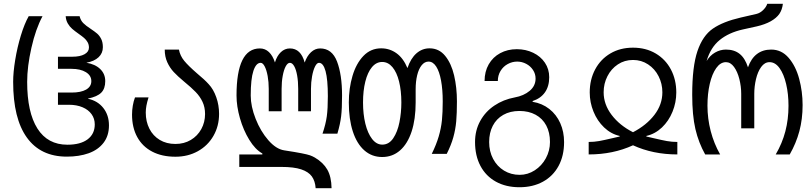

<svg xmlns="http://www.w3.org/2000/svg" viewBox="-20 -810 4240 1007"><path d="M49 -380.5Q49 -431 59.8 -496.2Q70.5 -561.5 89.2 -623.2Q108 -685 130.5 -725H203Q167 -658 144.8 -559.5Q122.5 -461 122.5 -380.5Q122.5 -221 176.2 -136Q230 -51 333.5 -51Q402 -51 439.5 -79.2Q477 -107.5 477 -157.5Q477 -188 460.2 -211.2Q443.5 -234.5 412.8 -247.5Q382 -260.5 341.5 -260.5H284V-324.5H355Q404.5 -324.5 431.8 -340.2Q459 -356 459 -384.5Q459 -414 430.5 -431.5Q402 -449 355 -449H284V-512.5H359Q400 -512.5 423.2 -525.5Q446.5 -538.5 446.5 -560.5Q446.5 -576.5 439.2 -589Q432 -601.5 421.2 -610.8Q410.5 -620 392 -633Q371.5 -647.5 358.5 -658.8Q345.5 -670 335.8 -686.5Q326 -703 324.5 -725H397.5Q403 -702.5 416.8 -688.8Q430.5 -675 456 -658.5Q477 -644.5 489.5 -633.8Q502 -623 510.8 -605.5Q519.5 -588 519.5 -562.5Q519.5 -531 497 -509.8Q474.5 -488.5 433 -481Q479 -473.5 505.5 -448Q532 -422.5 532 -384.5Q532 -345 511 -324Q490 -303 441.5 -293V-292Q492 -281.5 521.8 -243.8Q551.5 -206 551.5 -152.5Q551.5 -98 523 -61Q494.5 -24 444.8 -6.2Q395 11.5 330.5 11.5Q193 11.5 121 -88.5Q49 -188.5 49 -380.5Z M672.5 -209Q672.5 -232 676.5 -255.8Q680.5 -279.5 688 -299H759Q751.5 -275 748 -256.2Q744.5 -237.5 744.5 -219.5Q744.5 -172.5 763.5 -135Q782.5 -97.5 817.8 -76.2Q853 -55 900 -55Q945.5 -55 980.8 -76Q1016 -97 1035.8 -133Q1055.5 -169 1055.5 -212Q1055.5 -247.5 1042.2 -275.8Q1029 -304 1006.2 -327.5Q983.5 -351 945 -382.5Q912 -410 891.2 -432.2Q870.5 -454.5 857.2 -483.8Q844 -513 844 -550H918.5Q924.5 -517.5 946.2 -491Q968 -464.5 1013 -425.5Q1053 -392.5 1074.5 -368.5Q1099.5 -342 1114.2 -300.2Q1129 -258.5 1129 -213Q1129 -149 1099.5 -97.5Q1070 -46 1017.8 -17Q965.5 12 900 12Q829.5 12 778.2 -14.8Q727 -41.5 699.8 -91.2Q672.5 -141 672.5 -209Z M1456 65.5H1235V0H1356V-5Q1318.5 -26 1287.5 -76.5Q1256.5 -127 1238.5 -189.8Q1220.5 -252.5 1220.5 -309Q1220.5 -556 1343 -556Q1370.5 -556 1390.5 -537Q1410.5 -518 1422 -482.5Q1432.5 -517 1453 -536.5Q1473.5 -556 1500.5 -556Q1558 -556 1578 -482Q1590 -516.5 1611.2 -536.2Q1632.5 -556 1659 -556Q1721.5 -556 1747.8 -487Q1774 -418 1774 -309.5Q1774 -240 1769.2 -200Q1764.5 -160 1749.5 -109H1671.5Q1688.5 -159.5 1694 -199.8Q1699.5 -240 1699.5 -305.5Q1699.5 -393 1687.5 -436.8Q1675.5 -480.5 1653 -480.5Q1642 -480.5 1632.2 -461Q1622.5 -441.5 1616.8 -410Q1611 -378.5 1611 -344V-226.5H1544V-344Q1544 -382.5 1538.5 -413.8Q1533 -445 1523 -462.8Q1513 -480.5 1500.5 -480.5Q1488.5 -480.5 1478.5 -462Q1468.5 -443.5 1462.8 -412.2Q1457 -381 1457 -344V-226.5H1389.5V-344Q1389.5 -380 1383.8 -411.5Q1378 -443 1368.2 -461.8Q1358.5 -480.5 1347 -480.5Q1323 -480.5 1309 -438.2Q1295 -396 1295 -309Q1295 -252 1320.8 -186.8Q1346.5 -121.5 1387.2 -74.8Q1428 -28 1470.5 -21.5Q1532 -12 1562.2 -6Q1592.5 0 1605.5 4.5Q1618.5 9 1631.5 16.5Q1675.5 42.5 1696.8 79.8Q1718 117 1719 177H1635.5Q1633 139.5 1615.5 115.2Q1598 91 1559.5 78.2Q1521 65.5 1456 65.5Z M1809.5 -272.5Q1809.5 -347 1828.8 -412Q1848 -477 1886.2 -516.8Q1924.5 -556.5 1979 -556.5Q2023.5 -556.5 2059.2 -531Q2095 -505.5 2117 -453Q2134.5 -504.5 2164.5 -530.5Q2194.5 -556.5 2233 -556.5Q2282.5 -556.5 2314.8 -517Q2347 -477.5 2361.8 -414.2Q2376.5 -351 2376.5 -278Q2376.5 -216 2372.8 -173.5Q2369 -131 2357.5 -89.8Q2346 -48.5 2323 -3H2244.5Q2268.5 -52 2281 -94.5Q2293.5 -137 2297.8 -179Q2302 -221 2302 -278Q2302 -340.5 2293.2 -387.8Q2284.5 -435 2267.8 -461Q2251 -487 2227.5 -487Q2207 -487 2191.5 -467.8Q2176 -448.5 2168 -415.5Q2160 -382.5 2160 -342V-272.5Q2160 -184.5 2138.8 -120Q2117.5 -55.5 2078 -21Q2038.5 13.5 1984.5 13.5Q1930.5 13.5 1891 -21.2Q1851.5 -56 1830.5 -120.5Q1809.5 -185 1809.5 -272.5ZM2085 -272.5Q2085 -334.5 2073 -382.8Q2061 -431 2038.2 -458Q2015.5 -485 1984.5 -485Q1953.5 -485 1930.8 -457.8Q1908 -430.5 1896 -382.2Q1884 -334 1884 -272.5Q1884 -211.5 1896.2 -161.2Q1908.5 -111 1931.5 -81.2Q1954.5 -51.5 1985 -51.5Q2020 -51.5 2042.5 -85Q2065 -118.5 2075 -169Q2085 -219.5 2085 -272.5Z M2471.5 -65Q2471.5 -126 2498.5 -175.2Q2525.5 -224.5 2572.8 -256.2Q2620 -288 2679.5 -299Q2727 -307.5 2758 -333.5Q2789 -359.5 2789 -398Q2789 -422.5 2775.5 -443Q2762 -463.5 2739.8 -475.2Q2717.5 -487 2692.5 -487Q2666.5 -487 2643 -474.2Q2619.5 -461.5 2605.2 -438Q2591 -414.5 2591 -385H2521.5Q2521.5 -434.5 2543.2 -472.5Q2565 -510.5 2603.5 -531.2Q2642 -552 2690.5 -552Q2737.5 -552 2776.5 -533.2Q2815.5 -514.5 2838 -481Q2860.5 -447.5 2860.5 -405Q2860.5 -357.5 2838.2 -325.8Q2816 -294 2773.5 -280V-276Q2823.5 -268 2861 -238.5Q2898.5 -209 2918.5 -164Q2938.5 -119 2938.5 -65Q2938.5 7 2909.5 60.5Q2880.5 114 2827.5 143Q2774.5 172 2704.5 172Q2634 172 2581.2 143Q2528.5 114 2500 60.5Q2471.5 7 2471.5 -65ZM2864.5 -65Q2864.5 -115 2845 -151.8Q2825.5 -188.5 2789.2 -208.2Q2753 -228 2704.5 -228Q2655.5 -228 2619.5 -207.5Q2583.5 -187 2564.5 -150.2Q2545.5 -113.5 2545.5 -65Q2545.5 -16 2566.2 23.2Q2587 62.5 2623.5 84.8Q2660 107 2705.5 107Q2748 107 2784.8 83.2Q2821.5 59.5 2843 19.8Q2864.5 -20 2864.5 -65Z M3188.5 -84.5 3230 -94V-97Q3184 -107.5 3148.2 -141.8Q3112.5 -176 3092.8 -224.5Q3073 -273 3073 -325Q3073 -392.5 3101.5 -446Q3130 -499.5 3181.5 -529.8Q3233 -560 3300 -560Q3367.5 -560 3419 -529.5Q3470.5 -499 3498.8 -445.5Q3527 -392 3527 -325Q3527 -272.5 3507.2 -224Q3487.5 -175.5 3451.8 -141.5Q3416 -107.5 3370 -97V-94L3411.5 -84.5Q3451.5 -75 3477.8 -70.2Q3504 -65.5 3532.5 -65.5V0Q3404.5 0 3300 -48Q3195.5 0 3067.5 0V-65.5Q3096 -65.5 3122.2 -70.2Q3148.5 -75 3188.5 -84.5ZM3300 -116.5Q3371 -153.5 3412.5 -207.8Q3454 -262 3454 -326Q3454 -371 3434.2 -410Q3414.5 -449 3379.2 -472.2Q3344 -495.5 3300 -495.5Q3255.5 -495.5 3220.5 -472.2Q3185.5 -449 3165.8 -410.2Q3146 -371.5 3146 -326Q3146 -262.5 3188 -207.2Q3230 -152 3300 -116.5Z M3610.5 -313Q3610.5 -461 3638 -542Q3665.5 -623 3718.8 -659.8Q3772 -696.5 3865 -718L3947.5 -737Q3966.5 -741.5 3982.8 -757.5Q3999 -773.5 4004 -790H4086Q4082.5 -759 4067.5 -737Q4052 -715 4022 -698.2Q3992 -681.5 3948.5 -671.5L3876 -655.5Q3802.5 -639 3754.8 -600.2Q3707 -561.5 3686 -490Q3703.5 -519 3730.5 -534.5Q3757.5 -550 3787.5 -550Q3831 -550 3859.2 -527.5Q3887.5 -505 3903 -457Q3919.5 -503.5 3950.2 -526.8Q3981 -550 4024.5 -550Q4079 -550 4116.2 -506.8Q4153.5 -463.5 4171.5 -396.8Q4189.5 -330 4189.5 -259Q4189.5 -185 4172.5 -121.8Q4155.5 -58.5 4122 0H4048.5Q4082.5 -58 4099 -121Q4115.5 -184 4115.5 -255Q4115.5 -317 4103.2 -369.2Q4091 -421.5 4068.5 -452.8Q4046 -484 4016 -484Q3990.5 -484 3972.2 -458.8Q3954 -433.5 3945 -395Q3936 -356.5 3936 -318V-137H3867.5V-318Q3867.5 -356.5 3857.8 -395.2Q3848 -434 3829.8 -459Q3811.5 -484 3787.5 -484Q3758.5 -484 3736.5 -453Q3714.5 -422 3702.5 -370Q3690.5 -318 3690.5 -256Q3690.5 -188 3707.5 -122.5Q3724.5 -57 3757 0H3678.5Q3644 -61.5 3627.2 -133.2Q3610.5 -205 3610.5 -313Z"/></svg>

Font: JuliaMono Light
Style: Regular
Weight: 300
Monospace: yes
Designer: cormullion
Foundry: corm
Version: Version 0.054; ttfautohint (v1.8.4)